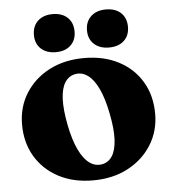

<svg xmlns="http://www.w3.org/2000/svg" viewBox="-51 -730 713 790"><g transform="rotate(-5 305.5 -335.0)"><path d="M308.5 -491.5Q389.7 -491.5 450.8 -459.5Q511.9 -427.6 545.9 -370.4Q580 -313.2 580 -237.6Q580 -166.8 544.6 -109.9Q509.2 -53.1 446.7 -20Q384.3 13.2 302 13.2Q220.8 13.2 159.8 -19.2Q98.7 -51.5 64.6 -108.7Q30.5 -166 30.5 -240.7Q30.5 -312.8 65.9 -369.4Q101.3 -426 163.7 -458.7Q226.2 -491.5 308.5 -491.5ZM344.6 -49.7Q371.2 -54.7 386.6 -78.7Q402 -102.8 404.3 -146.7Q406.5 -190.6 393.5 -255.1Q381.2 -318.1 362.1 -358.4Q342.9 -398.7 318.4 -416.4Q293.8 -434.1 265.9 -428.6Q239.3 -423.6 223.9 -399.6Q208.5 -375.5 206.4 -331.8Q204.4 -288.1 217 -223.2Q229.3 -160.6 248.6 -120.1Q268 -79.6 292.3 -62.1Q316.7 -44.6 344.6 -49.7ZM195.2 -525.7Q156.8 -525.7 134 -546.8Q111.2 -568 111.2 -603.7Q111.2 -640.3 134 -661.6Q156.8 -682.9 195.2 -682.9Q234.1 -682.9 256.6 -661.6Q279.2 -640.3 279.2 -603.7Q279.2 -568.4 256.6 -547Q234.1 -525.7 195.2 -525.7ZM414.9 -525.7Q376.5 -525.7 353.4 -546.8Q330.4 -568 330.4 -603.7Q330.4 -639.9 353.4 -661.4Q376.5 -682.9 414.9 -682.9Q454.6 -682.9 477.1 -661.6Q499.7 -640.3 499.7 -603.7Q499.7 -568.4 477.1 -547Q454.6 -525.7 414.9 -525.7Z"/></g></svg>

Font: Fraunces
Style: Regular
Weight: 900
Version: Version 1.000;[b76b70a41]